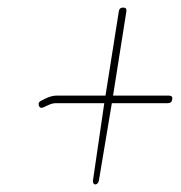

<svg xmlns="http://www.w3.org/2000/svg" viewBox="-20 -558 478 508"><path d="M427.3 -305H279.1L314.4 -528C315.4 -534.7 312.6 -538 306 -538C299.3 -538 295.4 -534.7 294.4 -528L259.1 -305H129.4C121 -305 111.8 -302.7 101.8 -298L89.8 -292C83.4 -289.3 81 -285 82.7 -279C84.5 -273 88.5 -271.3 95 -274L107.9 -280C115.1 -283.3 121.7 -285 127.7 -285H255.9L225.9 -80C225.5 -77.3 225.9 -75 227.2 -73C228.4 -71 230.1 -70 232.2 -70C234.3 -70 236.3 -71 238.2 -73C240.1 -75 241.2 -77.3 241.6 -80L275.9 -285H424.1C430.8 -285 434.7 -288.3 435.7 -295C436.8 -301.7 434 -305 427.3 -305Z"/></svg>

Font: Proton
Style: RgCndIt
Weight: 500
Version: Version 1.017